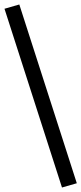

<svg xmlns="http://www.w3.org/2000/svg" viewBox="-38 -772 362 855"><path d="M238 63 -18 -733 48 -752 304 44Z"/></svg>

Font: Nunito Sans 12pt ExtraLight 11pt
Style: Regular
Weight: 400
Version: Version 3.101;gftools[0.9.27]